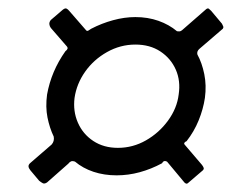

<svg xmlns="http://www.w3.org/2000/svg" viewBox="-20 -604 577 461"><path d="M260 -183Q230 -183 204.5 -191.5Q179 -200 160 -216Q154 -218 150.5 -216.5Q147 -215 144 -211L93 -166Q87 -162 83 -164Q79 -166 74 -170L53 -195Q49 -200 48.5 -204Q48 -208 52 -212L104 -257Q111 -265 109 -276Q99 -297 94 -322Q89 -347 93 -377Q98 -405 109 -431Q120 -457 137 -481Q145 -487 141 -492L102 -537Q99 -541 98.5 -546Q98 -551 102 -556L130 -580Q136 -585 139.5 -583.5Q143 -582 147 -577L187 -531Q189 -529 192 -530.5Q195 -532 199 -535Q224 -548 251.5 -555.5Q279 -563 305 -563Q335 -563 360.5 -554Q386 -545 405 -529Q411 -528 414 -529.5Q417 -531 420 -534L475 -582Q479 -585 481.5 -583Q484 -581 487 -578L513 -547Q515 -543 516 -540.5Q517 -538 515 -535L458 -486Q452 -480 454 -473Q465 -453 470.5 -426Q476 -399 472 -369Q468 -342 457 -315Q446 -288 428 -265Q425 -264 423 -261.5Q421 -259 424 -256L465 -208Q468 -204 469 -201Q470 -198 467 -195L432 -165Q429 -162 426 -163.5Q423 -165 421 -168L381 -216Q377 -218 374 -217Q371 -216 369 -212Q343 -198 315.5 -190.5Q288 -183 260 -183ZM263 -249Q299 -249 330.5 -267Q362 -285 383.5 -314.5Q405 -344 409 -377Q414 -410 402 -437Q390 -464 365 -480.5Q340 -497 305 -497Q269 -497 237 -479Q205 -461 184.5 -432Q164 -403 159 -369Q155 -337 167 -309.5Q179 -282 204 -265.5Q229 -249 263 -249Z"/></svg>

Font: Libre Franklin
Style: Italic
Weight: 400
Italic angle: -8°
Designer: Pablo Impallari, Rodrigo Fuenzalida, Nhung Nguyen
Foundry: Impallari Type
Version: Version 3.000